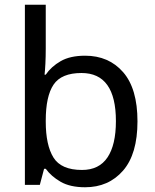

<svg xmlns="http://www.w3.org/2000/svg" viewBox="-20 -780 655 810"><path d="M173 -575Q173 -541 171.5 -511.5Q170 -482 168 -465H173Q196 -499 236 -522Q276 -545 339 -545Q439 -545 499.5 -475.5Q560 -406 560 -268Q560 -130 499 -60Q438 10 339 10Q276 10 236 -13Q196 -36 173 -68H166L148 0H85V-760H173ZM324 -472Q239 -472 206 -423Q173 -374 173 -271V-267Q173 -168 205.5 -115.5Q238 -63 326 -63Q398 -63 433.5 -116Q469 -169 469 -269Q469 -472 324 -472Z"/></svg>

Font: Noto Sans Old South Arabian
Style: Regular
Weight: 400
Designer: Monotype Design Team
Foundry: Monotype Imaging Inc.
Version: Version 2.001; ttfautohint (v1.8.4.7-5d5b)